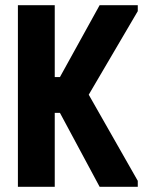

<svg xmlns="http://www.w3.org/2000/svg" viewBox="-20 -720 559 740"><path d="M49 0V-700H191V-423H211L364 -700H511V-677L322 -355L511 -23V0H364L211 -285H191V0Z"/></svg>

Font: Phudu Light SemiBold
Style: Regular
Weight: 600
Version: Version 1.005;gftools[0.9.23]